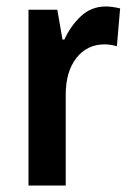

<svg xmlns="http://www.w3.org/2000/svg" viewBox="-20 -573 406 593"><path d="M307 -553Q316 -553 327.5 -551.5Q339 -550 351 -547L341 -430Q333 -433 321.5 -434.5Q310 -436 303 -436Q249 -436 216 -394Q183 -352 183 -280V0H68V-543H157L173 -451H179Q198 -493 230 -523Q262 -553 307 -553Z"/></svg>

Font: Noto Sans Gurmukhi Condensed SemiBold
Style: Regular
Weight: 600
Width: 3
Designer: Jelle Bosma - Monotype Design Team
Foundry: Monotype Imaging Inc.
Version: Version 2.004; ttfautohint (v1.8.4.7-5d5b)